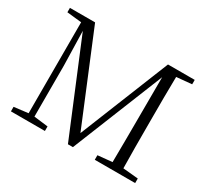

<svg xmlns="http://www.w3.org/2000/svg" viewBox="-144 -948 1260 1170"><g transform="rotate(30 486.5 -363.0)"><path d="M919 -695V-726H731L478 -97L218 -726H41V-695L144 -684V-44L45 -32V0H284V-32L185 -44V-402L179 -644L446 0H481L739 -641L738 -330C737 -236 738 -138 736 -42L635 -32V0H919V-32L812 -42C810 -140 810 -238 810 -335V-391C810 -491 810 -589 812 -685Z"/></g></svg>

Font: Noto Serif CJK JP Light
Style: Regular
Weight: 300
Designer: Ryoko NISHIZUKA 西塚涼子 (kana & ideographs); Frank Grießhammer (Latin, Greek & Cyrillic); Wenlong ZHANG 张文龙 (bopomofo); San
Foundry: Adobe Systems Incorporated
Version: Version 1.001;PS 1.001;hotconv 16.6.54;makeotf.lib2.5.65590